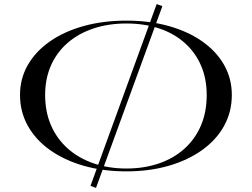

<svg xmlns="http://www.w3.org/2000/svg" viewBox="-20 -824 1233 940"><path d="M450 96 423 86 747 -804 775 -794ZM599 -723Q712 -723 806.5 -696.5Q901 -670 970.5 -621Q1040 -572 1077.5 -505.5Q1115 -439 1115 -359Q1115 -277 1077.5 -208.5Q1040 -140 970.5 -90Q901 -40 806.5 -12.5Q712 15 599 15Q485 15 389.5 -12.5Q294 -40 224 -90Q154 -140 116 -208.5Q78 -277 78 -359Q78 -439 116 -505.5Q154 -572 224 -621Q294 -670 389.5 -696.5Q485 -723 599 -723ZM599 -709Q511 -709 437.5 -684.5Q364 -660 311 -614Q258 -568 229.5 -503.5Q201 -439 201 -359Q201 -277 229.5 -211Q258 -145 311 -97.5Q364 -50 437.5 -24.5Q511 1 599 1Q686 1 758.5 -24Q831 -49 883.5 -96.5Q936 -144 964 -210Q992 -276 992 -359Q992 -439 964 -503.5Q936 -568 883.5 -614.5Q831 -661 758.5 -685Q686 -709 599 -709Z"/></svg>

Font: Kalnia Expanded Light
Style: Regular
Weight: 300
Width: 7
Designer: Frida Medrano
Foundry: Frida Medrano
Version: Version 1.105